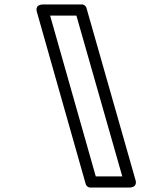

<svg xmlns="http://www.w3.org/2000/svg" viewBox="-20 -756 654 862"><path d="M205 -686H323L529 36H410ZM175 -736C132 -736 146 -701 146 -701L365 71C367 78 375 86 385 86H559C602 86 588 51 588 51L368 -721C366 -728 358 -736 348 -736Z"/></svg>

Font: Asimov
Style: XWidOuIt
Weight: 500
Designer: Google
Version: Version 2.000980; 2014